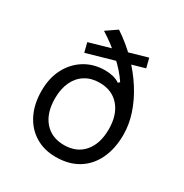

<svg xmlns="http://www.w3.org/2000/svg" viewBox="-198 -1024 1146 1194"><g transform="rotate(30 375.0 -426.5)"><path d="M367 15Q283 15 219.5 -24Q156 -63 121 -133.5Q86 -204 86 -299Q86 -391 122.5 -460Q159 -529 222.5 -567.5Q286 -606 367 -606Q397 -606 424.5 -599Q452 -592 471 -578L483 -588Q446 -645 379.5 -706Q313 -767 236 -815L313 -868Q393 -815 457.5 -749.5Q522 -684 568 -611.5Q614 -539 639 -464Q664 -389 664 -316Q664 -214 628 -139.5Q592 -65 526 -25Q460 15 367 15ZM182 -299Q182 -195 233.5 -135Q285 -75 375 -75Q465 -75 516.5 -135Q568 -195 568 -299Q568 -402 516.5 -462Q465 -522 375 -522Q316 -522 272.5 -495Q229 -468 205.5 -418Q182 -368 182 -299ZM181 -702 563 -811 580 -744 198 -635Z"/></g></svg>

Font: Martian Mono SemiExpanded Light
Style: Regular
Weight: 300
Width: 6
Monospace: yes
Designer: Roman Shamin
Foundry: Evil Martians
Version: Version 0.930